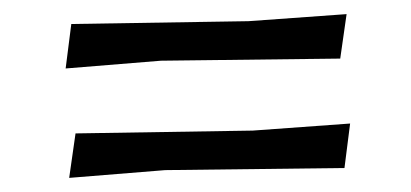

<svg xmlns="http://www.w3.org/2000/svg" viewBox="-20 -442 582 272"><path d="M208 -356 73 -345 81 -408 332 -412 471 -422 462 -359ZM214 -201 78 -190 87 -253 338 -257 476 -267 468 -204Z"/></svg>

Font: Alike Angular
Style: Regular
Weight: 400
Version: Version 1.210